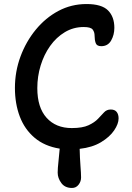

<svg xmlns="http://www.w3.org/2000/svg" viewBox="-20 -731 653 952"><path d="M337 201Q302 201 284 176.5Q266 152 266 125Q266 104 270 68.5Q274 33 276 6Q201 -6 151.5 -48Q102 -90 78 -153.5Q54 -217 54 -295Q54 -376 81.5 -450.5Q109 -525 157.5 -584Q206 -643 270 -677Q334 -711 409 -711Q484 -711 515.5 -679.5Q547 -648 547 -593Q547 -558 531 -530Q515 -502 482 -502Q460 -502 454.5 -517.5Q449 -533 449 -554Q449 -572 439.5 -584.5Q430 -597 395 -597Q344 -597 301.5 -571.5Q259 -546 228.5 -503Q198 -460 181.5 -406Q165 -352 165 -294Q165 -198 211 -147Q257 -96 336 -96Q389 -96 419 -110Q449 -124 466 -142Q483 -160 496 -174Q509 -188 529 -188Q549 -188 558.5 -176Q568 -164 568 -144Q568 -117 546 -84.5Q524 -52 481 -26Q438 0 375 7Q376 53 379 91.5Q382 130 382 149Q382 169 369.5 185Q357 201 337 201Z"/></svg>

Font: Shantell Sans Normal
Style: Regular
Weight: 500
Designer: Stephen Nixon, Anya Danilova, Shantell Martin
Foundry: Arrow Type
Version: Version 1.009;[a7da0bfa3]